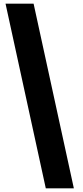

<svg xmlns="http://www.w3.org/2000/svg" viewBox="-20 -820 450 1040"><path d="M380 200 162 -800H10L228 200Z"/></svg>

Font: Big Shoulders Text Black
Style: Regular
Weight: 900
Designer: Patric King
Foundry: XO Type Co
Version: Version 1.000; ttfautohint (v1.8.2)